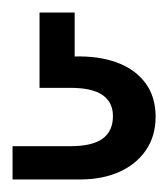

<svg xmlns="http://www.w3.org/2000/svg" viewBox="-20 -27 268 306"><path d="M0 259V206H92Q127 206 143.5 194Q160 182 160 158Q160 136 143.5 124.5Q127 113 92 113H43V-7H99V63Q137 62 166 72.5Q195 83 211.5 105Q228 127 228 159Q228 190 212.5 212.5Q197 235 170 247Q143 259 108 259Z"/></svg>

Font: DVN - DM Sans
Style: Regular
Weight: 400
Designer: Colophon Foundry, Jonny Pinhorn
Foundry: Colophon Foundry
Version: Version 4.004;gftools[0.9.30]